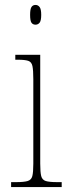

<svg xmlns="http://www.w3.org/2000/svg" viewBox="-20 -758 277 778"><path d="M124 -658Q113 -658 107.5 -666Q102 -674 102 -698Q102 -721 107.5 -729.5Q113 -738 124 -738Q134 -738 140.5 -729.5Q147 -721 147 -698Q147 -674 140.5 -666Q134 -658 124 -658ZM25 0V-20H45Q77 -20 92 -24.5Q107 -29 111 -44.5Q115 -60 115 -95V-437Q115 -473 111.5 -490Q108 -507 94.5 -511.5Q81 -516 51 -516H42V-536H143V-95Q143 -60 147 -44.5Q151 -29 165.5 -24.5Q180 -20 212 -20H230V0Z"/></svg>

Font: Noto Serif Tamil Condensed Thin
Style: Regular
Weight: 100
Width: 3
Designer: Indian Type Foundry, Tom Grace, and the Monotype Design Team
Foundry: Monotype Imaging Inc.
Version: Version 2.004; ttfautohint (v1.8.4.7-5d5b)